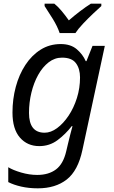

<svg xmlns="http://www.w3.org/2000/svg" viewBox="-20 -786 619 1046"><path d="M186 240Q137 240 95.5 230.5Q54 221 25 206V125Q51 141 95.5 154Q140 167 183 167Q245 167 285 137Q325 107 341 37L350 -1Q355 -24 362.5 -52Q370 -80 375 -99H371Q337 -55 293.5 -22.5Q250 10 194 10Q129 10 88.5 -36.5Q48 -83 48 -173Q48 -246 66 -313Q84 -380 118.5 -432.5Q153 -485 201.5 -515.5Q250 -546 311 -546Q365 -546 398 -518Q431 -490 447 -453H451L484 -536H551L429 31Q405 144 343.5 192Q282 240 186 240ZM223 -63Q257 -63 291 -88Q325 -113 353.5 -155.5Q382 -198 399 -252Q416 -306 416 -364Q416 -412 393.5 -442Q371 -472 318 -472Q278 -472 245 -446.5Q212 -421 188 -378Q164 -335 151 -281Q138 -227 138 -171Q138 -63 223 -63ZM305 -606Q292 -644 267 -684Q242 -724 223 -753V-766H276Q296 -750 316 -726Q336 -702 355 -675Q386 -702 417 -725.5Q448 -749 475 -766H532V-753Q515 -738 487 -711.5Q459 -685 432.5 -657Q406 -629 391 -606Z"/></svg>

Font: Noto IKEA Latin
Style: Italic
Weight: 400
Italic angle: -12°
Designer: Monotype Design Team
Foundry: Monotype Imaging Inc.
Version: Version 1.0